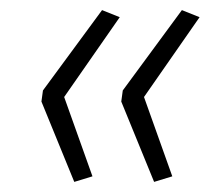

<svg xmlns="http://www.w3.org/2000/svg" viewBox="-20 -455 434 380"><path d="M127 -95 62 -254 65 -276 182 -435 217 -421 107 -263 163 -106ZM285 -95 220 -254 223 -276 340 -435 375 -421 265 -263 321 -106Z"/></svg>

Font: Nunito Sans 12pt ExtraLight
Style: Italic
Weight: 200
Italic angle: -9°
Designer: Vernon Adams
Foundry: Vernon Adams
Version: Version 3.101;gftools[0.9.27]